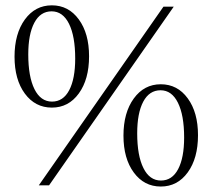

<svg xmlns="http://www.w3.org/2000/svg" viewBox="-20 -695 797 720"><path d="M125.5 0 593 -670H631.5L164 0ZM174.5 -291.5Q112 -291.5 73.2 -344Q34.5 -396.5 34.5 -482.5Q34.5 -568.5 73.2 -621.8Q112 -675 174.5 -675Q237 -675 275.5 -622.2Q314 -569.5 314 -484Q314 -397.5 275.5 -344.5Q237 -291.5 174.5 -291.5ZM175 -314Q217 -314 239.5 -356.8Q262 -399.5 262 -475.5Q262 -559 238.8 -605.8Q215.5 -652.5 173.5 -652.5Q131.5 -652.5 108.8 -609.8Q86 -567 86 -491Q86 -407.5 109.2 -360.8Q132.5 -314 175 -314ZM583 4.5Q520.5 4.5 481.8 -48Q443 -100.5 443 -186.5Q443 -272.5 481.8 -325.8Q520.5 -379 583 -379Q645.5 -379 684 -326.2Q722.5 -273.5 722.5 -188Q722.5 -101.5 684 -48.5Q645.5 4.5 583 4.5ZM583.5 -18Q625.5 -18 648 -60.8Q670.5 -103.5 670.5 -179.5Q670.5 -263 647.2 -309.8Q624 -356.5 582 -356.5Q540 -356.5 517.2 -313.8Q494.5 -271 494.5 -195Q494.5 -111.5 517.8 -64.8Q541 -18 583.5 -18Z"/></svg>

Font: Newsreader Text Light
Style: Regular
Weight: 300
Designer: Hugues Gentile
Foundry: Production Type
Version: Version 1.001